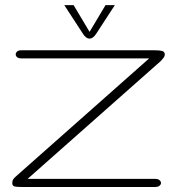

<svg xmlns="http://www.w3.org/2000/svg" viewBox="-20 -744 703 764"><path d="M89.8 -32.2H597.7Q608.9 -32.2 614.7 -27.1Q620.6 -22 620.6 -16.1Q620.6 -9.8 614.7 -4.9Q608.9 0 597.7 0H64.5Q47.4 0 38.1 -2Q28.8 -3.9 28.8 -16.1Q28.8 -24.4 32.5 -30.3Q36.1 -36.1 44.4 -43L573.7 -511.7H64.5Q53.2 -511.7 47.9 -516.6Q42.5 -521.5 42.5 -527.8Q42.5 -533.7 47.9 -538.8Q53.2 -543.9 64.5 -543.9H595.7Q612.8 -543.9 624.3 -541.5Q635.7 -539.1 635.7 -526.9Q635.7 -520 630.4 -513.4Q625 -506.8 619.6 -501ZM336.4 -617.2 399.9 -723.6H437L362.3 -608.9Q349.6 -590.3 336.4 -590.3Q322.3 -590.3 310.5 -608.9L235.8 -723.6H272.9Z"/></svg>

Font: Gruppo
Style: Regular
Weight: 400
Foundry: Vernon Adams
Version: Version 1.000